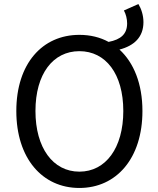

<svg xmlns="http://www.w3.org/2000/svg" viewBox="-20 -920 782 953"><path d="M374 13C558 13 687 -134 687 -369C687 -504 644 -609 573 -674C646 -693 692 -736 692 -810C692 -843 682 -875 667 -900L595 -868C605 -850 611 -826 611 -804C611 -752 581 -724 519 -712C477 -735 428 -747 374 -747C190 -747 61 -604 61 -369C61 -134 190 13 374 13ZM374 -68C243 -68 156 -186 156 -369C156 -553 243 -666 374 -666C505 -666 592 -553 592 -369C592 -186 505 -68 374 -68Z"/></svg>

Font: Source Han Sans HK
Style: Regular
Weight: 400
Designer: Ryoko NISHIZUKA 西塚涼子 (kana, bopomofo & ideographs); Paul D. Hunt (Latin, Greek & Cyrillic); Sandoll Communications 산돌커뮤니
Foundry: Adobe
Version: Version 2.000;hotconv 1.0.107;makeotfexe 2.5.65593